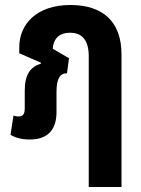

<svg xmlns="http://www.w3.org/2000/svg" viewBox="-20 -549 565 768"><path d="M99 9C161 9 206 -20 206 -101V-181C206 -233 219 -256 248 -256L256 -316L191 -354C193 -390 213 -418 260 -418C310 -418 335 -387 335 -323V199H466V-331C466 -464 390 -529 262 -529C126 -529 57 -452 57 -360V-336L144 -298L143 -294C100 -281 79 -249 79 -186V-116C79 -93 72 -83 54 -83C47 -83 41 -84 34 -87L22 -10C41 2 67 9 99 9Z"/></svg>

Font: Noto Sans Thai UI ExtCond
Style: Bold
Weight: 700
Width: 2
Designer: Monotype Design Team
Foundry: Monotype Imaging Inc.
Version: Version 2.000